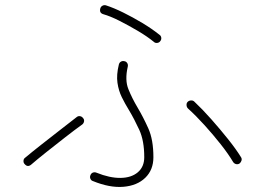

<svg xmlns="http://www.w3.org/2000/svg" viewBox="-20 -744 1040 756"><path d="M346 -31Q339 -33 336 -40Q333 -47 336 -54Q339 -62 346 -64.5Q353 -67 360 -64Q412 -43 454.5 -43.5Q497 -44 522.5 -65.5Q548 -87 548 -125Q548 -190 528.5 -232.5Q509 -275 488 -310Q472 -336 459.5 -361.5Q447 -387 442.5 -418Q438 -449 448 -490Q450 -498 456.5 -501.5Q463 -505 470 -503Q477 -502 481 -495.5Q485 -489 483 -481Q471 -429 485.5 -393Q500 -357 522 -320Q544 -283 564 -238.5Q584 -194 584 -125Q584 -75 552 -44Q520 -13 466 -8.5Q412 -4 346 -31ZM923 -100Q916 -96 909 -98Q902 -100 898 -106Q879 -138 849 -176Q819 -214 785.5 -251Q752 -288 720 -317Q715 -322 714.5 -330Q714 -338 719 -343Q724 -348 732 -348.5Q740 -349 745 -344Q777 -314 812 -274.5Q847 -235 878.5 -195.5Q910 -156 929 -125Q933 -119 931 -112Q929 -105 923 -100ZM103 -96Q89 -84 77 -98Q72 -103 72.5 -111Q73 -119 79 -123Q104 -144 141.5 -173.5Q179 -203 217 -232.5Q255 -262 282 -283Q288 -288 295.5 -286.5Q303 -285 307 -279Q312 -274 311 -266.5Q310 -259 304 -254Q276 -234 237.5 -204Q199 -174 162.5 -145Q126 -116 103 -96ZM586 -579Q559 -601 522.5 -622.5Q486 -644 450.5 -662Q415 -680 387 -688Q370 -693 375 -711Q377 -718 383.5 -721.5Q390 -725 397 -723Q428 -713 465.5 -694.5Q503 -676 540.5 -653.5Q578 -631 608 -607Q614 -603 615 -595.5Q616 -588 611 -582Q607 -576 599 -575Q591 -574 586 -579Z"/></svg>

Font: Zen Maru Gothic Light
Style: Regular
Weight: 300
Designer: Yoshimichi Ohira
Foundry: Positype
Version: Version 1.001